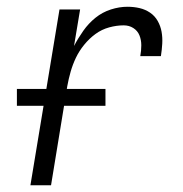

<svg xmlns="http://www.w3.org/2000/svg" viewBox="-20 -548 540 568"><path d="M70 0 156 -520H217L199 -412Q211 -435 226.5 -457Q242 -479 262.5 -495.5Q283 -512 308 -520Q333 -528 357 -528Q376 -528 393 -524Q410 -520 424 -510.5Q438 -501 446.5 -486Q455 -471 458 -454Q461 -437 460 -419Q459 -401 456 -382H395Q398 -398 398 -414Q398 -430 392.5 -443.5Q387 -457 374.5 -465Q362 -473 346 -473Q325 -473 303 -467Q281 -461 262.5 -447.5Q244 -434 229 -415.5Q214 -397 204.5 -377Q195 -357 189 -336Q183 -315 179 -293L131 0ZM30 -235V-285H292V-235Z"/></svg>

Font: Iosevka Light Oblique
Style: Regular
Weight: 300
Italic angle: -9°
Monospace: yes
Designer: Belleve Invis
Foundry: Belleve Invis
Version: Version 32.5.0; ttfautohint (v1.8.4)